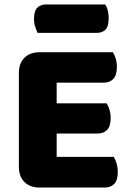

<svg xmlns="http://www.w3.org/2000/svg" viewBox="-20 -841 588 864"><path d="M158 3Q115 3 90 -22Q65 -47 65 -90V-513Q65 -556 90 -581Q115 -606 158 -606H488Q495 -595 500.5 -578Q506 -561 506 -540Q506 -503 490 -486Q474 -469 446 -469H235V-376H460Q467 -365 472.5 -348Q478 -331 478 -310Q478 -273 462 -256.5Q446 -240 418 -240H235V-135H492Q499 -124 504.5 -106Q510 -88 510 -67Q510 -30 494 -13.5Q478 3 450 3ZM149 -693Q144 -704 138.5 -720.5Q133 -737 133 -755Q133 -792 148 -806.5Q163 -821 188 -821H453Q461 -810 465 -793.5Q469 -777 469 -759Q469 -722 454.5 -707.5Q440 -693 415 -693Z"/></svg>

Font: Baloo Paaji 2 ExtraBold
Style: Regular
Weight: 800
Designer: Shuchita Grover, Noopur Datye and Ek Type
Foundry: Ek Type
Version: Version 1.640;hotconv 1.0.111;makeotfexe 2.5.65597; ttfautoh